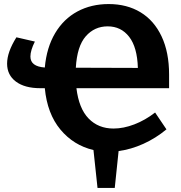

<svg xmlns="http://www.w3.org/2000/svg" viewBox="-20 -736 895 947"><path d="M814 -301H357Q369 -201 417 -151.5Q465 -102 540 -102Q589 -102 642.5 -122.5Q696 -143 745 -181L801 -98Q748 -54 687 -26.5Q626 1 565 9L546 191H461L441 4Q343 -19 278 -97Q213 -175 201 -301H179Q102 -301 58.5 -333.5Q15 -366 15 -422Q15 -479 61 -552L152 -531Q130 -487 130 -457Q130 -408 201 -403Q210 -502 252 -572.5Q294 -643 362 -679.5Q430 -716 516 -716Q606 -716 673 -675.5Q740 -635 777 -556.5Q814 -478 814 -368ZM354 -402 660 -401Q657 -503 617 -554.5Q577 -606 511 -606Q446 -606 403 -557Q360 -508 354 -402Z"/></svg>

Font: Bitter Pro
Style: Bold
Weight: 700
Designer: Sol Matas, and Bitter project Authors
Foundry: Sol Matas
Version: Version 1.010